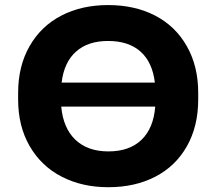

<svg xmlns="http://www.w3.org/2000/svg" viewBox="-20 -741 815 770"><path d="M52.7 -341.8V-368.7Q52.7 -475.6 98.6 -555.9Q144.5 -636.2 226.1 -678.5Q307.6 -720.7 413.6 -720.7Q520.5 -720.7 602.1 -678.5Q683.6 -636.2 729.2 -555.9Q774.9 -475.6 774.9 -368.7V-341.8Q774.9 -234.9 729.7 -154.8Q684.6 -74.7 603 -32.5Q521.5 9.8 414.6 9.8Q309.1 9.8 227.3 -32.5Q145.5 -74.7 99.1 -154.8Q52.7 -234.9 52.7 -341.8ZM602.5 -313.5H225.6Q233.4 -227.1 282.5 -180.4Q331.5 -133.8 414.6 -133.8Q499 -133.8 547.4 -180.2Q595.7 -226.6 602.5 -313.5ZM227.1 -409.7H601.1Q591.3 -491.7 543.5 -534.2Q495.6 -576.7 413.6 -576.7Q332.5 -576.7 284.7 -533.9Q236.8 -491.2 227.1 -409.7Z"/></svg>

Font: Bert Sans Black
Style: Regular
Weight: 900
Designer: Christian Robertson, Adam Twardoch, & Cristiano Sobral
Foundry: Google
Version: Version 12.135;January 10, 2020;FontCreator 12.0.0.2547 64-b